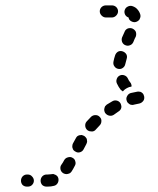

<svg xmlns="http://www.w3.org/2000/svg" viewBox="-20 -583 586 714"><path d="M58 89Q58 98 64 105Q71 111 80 111H83Q93 111 99 105Q106 98 106 89Q106 80 99 73Q93 66 83 66H80Q71 66 64 73Q58 80 58 89ZM157 66H153Q144 66 137 73Q131 80 131 89Q131 98 137 105Q144 111 153 111H157Q170 111 181 108Q190 106 195 97Q199 89 197 80Q196 76 193 72Q190 69 186 67Q182 65 178 64Q173 64 169 65Q163 66 157 66ZM215 61Q218 63 223 64Q227 65 231 64Q236 63 240 61Q243 59 246 55Q252 46 258 34Q263 26 260 17Q258 8 250 4Q242 -1 233 2Q224 4 219 12Q214 22 208 30Q203 37 205 47Q207 56 215 61ZM250 -32Q251 -27 254 -24Q257 -21 261 -19Q269 -14 278 -17Q287 -20 291 -28Q297 -39 301 -47Q303 -51 304 -56Q304 -60 303 -65Q302 -69 299 -72Q296 -76 292 -78Q288 -80 284 -81Q279 -81 275 -80Q271 -79 267 -76Q264 -73 262 -69Q257 -60 251 -49Q249 -45 249 -40Q248 -36 250 -32ZM305 -99Q309 -96 313 -95Q317 -94 322 -94Q326 -94 330 -96Q334 -98 337 -102Q344 -110 350 -116Q357 -123 357 -132Q358 -141 351 -148Q345 -155 335 -155Q326 -155 319 -149Q311 -141 302 -131Q296 -124 297 -114Q298 -105 305 -99ZM368 -179Q367 -175 368 -171Q369 -166 371 -163Q377 -155 386 -153Q395 -151 403 -156Q412 -163 420 -168Q424 -170 427 -174Q430 -177 431 -182Q432 -186 431 -190Q430 -195 428 -199Q423 -207 414 -209Q405 -211 397 -206Q388 -201 377 -194Q374 -191 371 -188Q369 -184 368 -179ZM451 -209Q452 -205 455 -201Q458 -198 461 -196Q465 -193 470 -193Q474 -192 479 -194Q488 -196 498 -198Q507 -200 513 -208Q518 -215 516 -225Q515 -229 513 -233Q510 -237 507 -239Q503 -242 499 -242Q494 -243 490 -242Q478 -240 466 -237Q457 -234 453 -226Q448 -218 451 -209ZM464 -277Q459 -283 455 -292Q451 -300 442 -303Q433 -306 425 -302Q417 -298 414 -289Q411 -280 415 -272Q421 -259 429 -249Q431 -247 433 -246Q435 -244 437 -243Q440 -247 445 -251Q452 -256 460 -259Q465 -260 469 -261Q470 -265 468 -270Q467 -274 464 -277ZM419 -327Q429 -325 436 -330Q444 -335 446 -345Q448 -353 451 -364Q454 -373 450 -381Q445 -389 436 -392Q427 -395 419 -391Q411 -386 408 -377Q404 -365 402 -354Q400 -344 405 -337Q410 -329 419 -327ZM446 -415Q455 -411 464 -415Q472 -418 476 -427Q481 -440 485 -447Q488 -456 485 -465Q481 -473 472 -477Q464 -480 455 -477Q446 -473 443 -464Q440 -457 434 -444Q431 -436 434 -427Q438 -418 446 -415ZM444 -546Q447 -555 456 -559Q464 -563 473 -560Q485 -556 492 -547Q499 -539 502 -528Q503 -523 502 -519Q501 -515 499 -511Q496 -507 493 -505Q489 -502 484 -501Q480 -500 476 -501Q471 -502 468 -504Q464 -506 461 -510Q459 -513 458 -518Q449 -521 445 -529Q441 -538 444 -546ZM351 -541Q351 -550 358 -557Q365 -563 374 -563H396Q405 -563 412 -557Q419 -550 419 -541Q419 -532 412 -525Q405 -518 396 -518H374Q365 -518 358 -525Q351 -532 351 -541Z"/></svg>

Font: FRB American Cursive Guidelines Dashed Extrabold
Style: Bold Italic
Weight: 800
Italic angle: -25°
Version: Version 2.0;Modular Font Editor K font №1